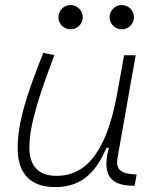

<svg xmlns="http://www.w3.org/2000/svg" viewBox="-20 -739 626 769"><path d="M201.7 10.3C315.4 10.3 368.2 -59.6 406.7 -147H416C391.6 -54.7 408.2 4.9 513.7 4.9H519L527.3 -40L518.6 -40.5C461.4 -43.9 442.9 -62 450.7 -106.9L523.4 -517.6H477.1L448.2 -358.4C406.7 -134.8 327.1 -34.7 206.5 -34.7C135.3 -34.7 97.7 -73.2 97.7 -147.5C97.7 -234.4 132.3 -345.2 197.8 -518.1L153.3 -527.3C90.8 -368.7 50.8 -254.4 50.8 -145C50.8 -43 102.5 10.3 201.7 10.3ZM262.7 -621.6C289.6 -621.6 311.5 -643.1 311.5 -669.9C311.5 -696.8 289.6 -718.8 262.7 -718.8C235.8 -718.8 213.9 -696.8 213.9 -669.9C213.9 -643.1 235.8 -621.6 262.7 -621.6ZM467.8 -621.6C494.6 -621.6 516.6 -643.1 516.6 -669.9C516.6 -696.8 494.6 -718.8 467.8 -718.8C440.9 -718.8 418.9 -696.8 418.9 -669.9C418.9 -643.1 440.9 -621.6 467.8 -621.6Z"/></svg>

Font: Cascadia Code PL ExtraLight
Style: Italic
Weight: 200
Italic angle: -10°
Monospace: yes
Designer: Aaron Bell
Foundry: Saja Typeworks
Version: Version 2404.023